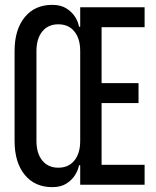

<svg xmlns="http://www.w3.org/2000/svg" viewBox="-20 -760 640 790"><path d="M195 10Q123 10 81.5 -41Q40 -92 40 -180V-550Q40 -638 81.5 -689Q123 -740 195 -740Q230 -740 253 -725.5Q276 -711 289 -690.5Q302 -670 305 -650H310V-730H575V-648H398V-418H550V-336H398V-82H575V0H310V-80H305Q302 -61 289 -40Q276 -19 253 -4.5Q230 10 195 10ZM220 -70Q262 -70 286 -99.5Q310 -129 310 -180V-550Q310 -601 286 -630.5Q262 -660 220 -660Q178 -660 154 -630.5Q130 -601 130 -550V-180Q130 -129 154 -99.5Q178 -70 220 -70Z"/></svg>

Font: JetBrainsMono Nerd Font Mono
Style: Regular
Weight: 400
Monospace: yes
Designer: Philipp Nurullin, Konstantin Bulenkov
Foundry: JetBrains
Version: Version 2.304; ttfautohint (v1.8.4.7-5d5b);Nerd Fonts 2.3.0